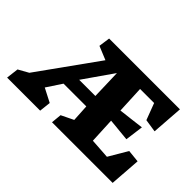

<svg xmlns="http://www.w3.org/2000/svg" viewBox="-101 -888 1171 1171"><g transform="rotate(45 484.0 -303.0)"><path d="M307.1 1 315.4 -73.2 227.1 -118.7 291.5 -216.3H487.8L494.1 -106L414.6 -67.4L408.2 0H931.2L945.8 -200.7L865.2 -209L793.9 -87.9L664.1 -96.7L656.2 -261.7L709.5 -256.8L721.2 -255.4L802.2 -247.6L817.9 -365.7L731 -355L717.3 -353.5L652.8 -345.7L644.5 -523.4H765.6L806.2 -416L889.6 -403.3L904.3 -607.4H293.5L283.2 -534.2L371.1 -498L97.2 -115.7L31.7 -79.1L22 1ZM476.1 -492.2 481.9 -300.3H342.3Z"/></g></svg>

Font: Neuton ExtraBold
Style: Regular
Weight: 800
Designer: Brian M Zick
Foundry: Brian M Zick
Version: Version 1.560